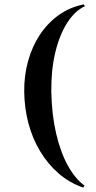

<svg xmlns="http://www.w3.org/2000/svg" viewBox="-20 -752 435 872"><path d="M366 -724Q320 -703 285 -648Q250 -593 231 -513.5Q212 -434 213 -336Q215 -231 235 -145.5Q255 -60 288.5 0.5Q322 61 364 91L358 100Q295 78 246 35.5Q197 -7 162 -65.5Q127 -124 109 -192.5Q91 -261 90 -334Q89 -408 107.5 -474.5Q126 -541 161 -594Q196 -647 246 -683Q296 -719 360 -732Z"/></svg>

Font: Cinzel SemiBold
Style: Regular
Weight: 600
Designer: Natanael Gama
Version: Version 2.000